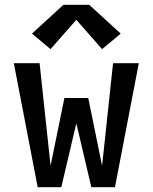

<svg xmlns="http://www.w3.org/2000/svg" viewBox="-20 -785 640 805"><path d="M138 0 38 -520H146L192 -90L250 -374H350L408 -90L454 -520H562L462 0H363L300 -268L237 0ZM192 -579 114 -644 246 -765H354L486 -644L408 -579L300 -702Z"/></svg>

Font: Iosevka Custom SmBdEx
Style: Regular
Weight: 600
Width: 7
Monospace: yes
Designer: Belleve Invis
Foundry: Belleve Invis
Version: Version 11.2.4; ttfautohint (v1.8.4)